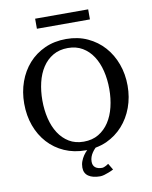

<svg xmlns="http://www.w3.org/2000/svg" viewBox="-108 -924 946 1194"><g transform="rotate(-10 365.5 -327.0)"><path d="M512.2 163.1Q496.1 171.4 480.5 177.2Q467.3 182.6 452.4 186.8Q437.5 190.9 426.3 190.9Q379.4 190.9 352.8 172.6Q326.2 154.3 326.2 118.2Q326.2 97.2 333.3 78.6Q340.3 60.1 350.8 44.7Q361.3 29.3 373.5 17.6Q374.5 17.1 375 16.1H366.2Q292.5 16.1 232.2 -10.5Q171.9 -37.1 128.9 -84.5Q85.9 -131.8 62.5 -196Q39.1 -260.3 39.1 -335.9Q39.1 -409.2 62 -473.1Q85 -537.1 127.4 -584.7Q169.9 -632.3 230.2 -659.7Q290.5 -687 365.2 -687Q439.5 -687 499.8 -659.2Q560.1 -631.3 602.8 -583.5Q645.5 -535.6 668.7 -471.7Q691.9 -407.7 691.9 -335Q691.9 -262.2 668.5 -198.2Q645 -134.3 602.3 -86.7Q559.6 -39.1 499.5 -11.2Q466.3 3.4 429.2 10.3L424.8 14.6Q415.5 24.4 407.5 36.1Q399.4 47.9 394.3 62Q389.2 76.2 389.2 91.8Q389.2 116.7 404.5 128.9Q419.9 141.1 447.3 141.1Q452.6 141.1 460 138.4Q467.3 135.7 473.6 132.3Q481 128.4 488.3 123ZM576.2 -334Q576.2 -395 563 -449Q549.8 -502.9 523.4 -543.2Q497.1 -583.5 457.8 -606.7Q418.5 -629.9 366.2 -629.9Q312 -629.9 272 -606.4Q231.9 -583 205.6 -542.7Q179.2 -502.4 166.5 -449Q153.8 -395.5 153.8 -335.9Q153.8 -275.9 166.7 -221.9Q179.7 -168 205.8 -127.4Q231.9 -86.9 271.2 -63Q310.5 -39.1 363.8 -39.1Q418 -39.1 457.8 -63Q497.6 -86.9 523.9 -127.2Q550.3 -167.5 563.2 -220.9Q576.2 -274.4 576.2 -334ZM197.8 -781.2V-844.7H532.7V-781.2Z"/></g></svg>

Font: Charis SIL Phon
Style: Regular
Weight: 400
Foundry: SIL International
Version: Version 5.000